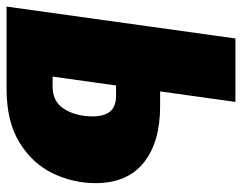

<svg xmlns="http://www.w3.org/2000/svg" viewBox="-96 -640 736 584"><g transform="rotate(90 272.0 -348.0)"><path d="M537 -271Q537 -202 507 -140Q477 -78 413 -39Q349 0 251 0H0L97 -696H290L258 -467H303Q413 -467 475 -417Q537 -367 537 -271ZM334 -262Q334 -297 319 -315Q304 -333 271 -333H240L213 -140H243Q290 -140 312 -176Q334 -212 334 -262Z"/></g></svg>

Font: Fira Sans Condensed Black
Style: Italic
Weight: 900
Width: 3
Italic angle: -8°
Designer: Carrois Corporate & Edenspiekermann AG
Foundry: Carrois Corporate GbR & Edenspiekermann AG
Version: Version 4.203